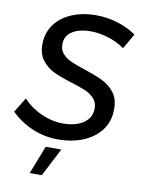

<svg xmlns="http://www.w3.org/2000/svg" viewBox="-102 -778 810 1066"><g transform="rotate(10 303.0 -245.5)"><path d="M580 -640 531 -555Q486 -586 435 -601Q384 -616 339 -616Q277 -616 238.5 -593Q200 -570 196 -529Q192 -492 211 -468.5Q230 -445 261 -431Q292 -417 345 -400Q408 -379 447 -360Q486 -341 513.5 -306Q541 -271 541 -216Q541 -200 540 -191Q535 -131 498 -86.5Q461 -42 400 -17.5Q339 7 263 7Q186 7 116 -23Q46 -53 -3 -103L48 -186Q93 -138 153.5 -111.5Q214 -85 273 -85Q347 -85 390.5 -115.5Q434 -146 434 -198Q434 -231 414 -253Q394 -275 364 -288Q334 -301 282 -317Q220 -336 180.5 -354.5Q141 -373 113.5 -408Q86 -443 86 -498Q86 -561 119.5 -608.5Q153 -656 214 -682.5Q275 -709 354 -709Q416 -709 475.5 -690.5Q535 -672 580 -640ZM203 59H291L209 218H141Z"/></g></svg>

Font: Gontserrat
Style: Italic
Weight: 400
Italic angle: -11.3°
Designer: Julieta Ulanovsky
Foundry: Julieta Ulanovsky
Version: Version 6.001